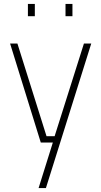

<svg xmlns="http://www.w3.org/2000/svg" viewBox="-20 -720 511 970"><path d="M31 -500H68L215 -32H256L404 -500H441L212 230H175L247 0H186ZM121 -638V-700H156V-638ZM311 -638V-700H346V-638Z"/></svg>

Font: Titillium Web ExtraLight
Style: Regular
Weight: 275
Version: Version 1.002;PS 57.000;hotconv 1.0.70;makeotf.lib2.5.55311